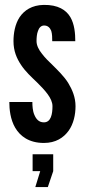

<svg xmlns="http://www.w3.org/2000/svg" viewBox="-20 -575 348 783"><path d="M193 -407C193 -420 193 -436 189 -449C184 -461 176 -471 160 -471C147 -471 139 -461 135 -449C130 -437 129 -420 129 -407C129 -390 138 -372 151 -356C163 -340 179 -324 195 -309C216 -288 241 -264 258 -237C275 -209 288 -178 288 -142C288 -107 280 -70 260 -42C239 -13 207 8 159 8C98 8 62 -20 42 -54C22 -88 18 -130 18 -159H112C112 -144 113 -123 120 -107C127 -90 138 -76 159 -76C188 -76 194 -110 194 -142C194 -175 162 -208 131 -239C107 -262 84 -283 66 -310C48 -337 35 -367 35 -407C35 -439 41 -476 60 -505C79 -533 110 -554 158 -555C217 -556 250 -534 267 -505C284 -476 287 -438 287 -407ZM197 123 175 188H124L144 123H113V54H197Z"/></svg>

Font: League Gothic
Style: Regular
Weight: 400
Designer: The League of Moveable Type
Version: Version 1.560;PS 001.560;hotconv 1.0.56;makeotf.lib2.0.21325